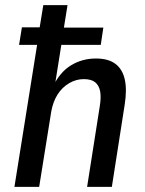

<svg xmlns="http://www.w3.org/2000/svg" viewBox="-20 -725 562 745"><path d="M36 0 124 -551H54L65 -619H134L148 -705H242L228 -618H381L371 -551H218L192 -388H185Q212 -445 255.5 -471.5Q299 -498 352 -498Q400 -498 427.5 -477.5Q455 -457 464 -417.5Q473 -378 464 -320L414 0H318L367 -312Q373 -348 368.5 -371Q364 -394 349 -406Q334 -418 305 -418Q275 -418 248 -402Q221 -386 203.5 -358.5Q186 -331 179 -293L132 0Z"/></svg>

Font: Nunito Sans 10pt Condensed SemiBold
Style: Italic
Weight: 600
Width: 3
Italic angle: -9°
Designer: Vernon Adams
Foundry: Vernon Adams
Version: Version 3.101;gftools[0.9.27]